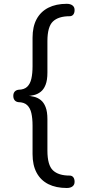

<svg xmlns="http://www.w3.org/2000/svg" viewBox="-20 -792 450 982"><path d="M336 106Q348 106 354.8 114.5Q361.5 123 361.5 138Q361.5 153 351 161.2Q340.5 169.5 321.5 169.5Q266.5 169.5 227.2 149.8Q188 130 167.2 91.2Q146.5 52.5 146.5 -3.5V-149.5Q146.5 -186.5 140.5 -213Q134.5 -239.5 119 -254.2Q103.5 -269 74.5 -269.5Q61.5 -271 54.8 -279.5Q48 -288 48 -301.5Q48 -315 54.8 -323Q61.5 -331 74.5 -333Q103.5 -333.5 119 -348.2Q134.5 -363 140.5 -389.8Q146.5 -416.5 146.5 -453.5V-599Q146.5 -655.5 167.2 -694Q188 -732.5 227.2 -752.5Q266.5 -772.5 321.5 -772.5Q340 -772.5 350.8 -764.2Q361.5 -756 361.5 -741Q361.5 -726 354.8 -717.5Q348 -709 336 -709Q279 -709 250.8 -682.2Q222.5 -655.5 222.5 -581.5V-421Q222.5 -382 213.2 -358.5Q204 -335 188.5 -322.8Q173 -310.5 154.5 -306Q136 -301.5 118.5 -300.5V-302.5Q136 -301.5 154.5 -297Q173 -292.5 188.5 -280.2Q204 -268 213.2 -244.5Q222.5 -221 222.5 -182V-21.5Q222.5 52.5 250.8 79.2Q279 106 336 106Z"/></svg>

Font: Sono
Style: Regular
Weight: 400
Designer: Tyler Finck
Foundry: Tyler Finck
Version: Version 2.112